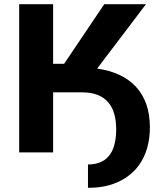

<svg xmlns="http://www.w3.org/2000/svg" viewBox="-20 -731 797 921"><path d="M537.3 -111C537.3 -17.5 506.2 58 402 58V170C439.4 170 472.6 166 501.5 158C625.8 123.7 699 25.8 699 -120C699 -286.2 604.3 -379.9 446 -402L680.3 -711H480.1L287.6 -425H234.8V-711H72V0H234.8V-288H374.5C488.5 -288 537.3 -220.7 537.3 -111Z"/></svg>

Font: Asimov
Style: Wid
Weight: 500
Designer: Google
Version: Version 2.000980; 2014